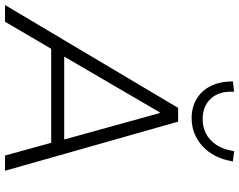

<svg xmlns="http://www.w3.org/2000/svg" viewBox="-130 -858 973 782"><g transform="rotate(90 357.0 -466.5)"><path d="M-14 0 405 -705H461L661 0H599L543 -203L571 -188H137L173 -203L54 0ZM423 -630 189 -229 168 -241H556L537 -229L426 -630ZM446 -760Q402 -760 368 -780.5Q334 -801 315.5 -838.5Q297 -876 297 -928L339 -933Q336 -872 367 -838.5Q398 -805 450 -805Q502 -805 537 -838.5Q572 -872 581 -933L623 -928Q610 -850 561.5 -805Q513 -760 446 -760Z"/></g></svg>

Font: Mulish ExtraLight Light
Style: Italic
Weight: 300
Italic angle: -9°
Version: Version 3.603